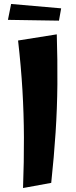

<svg xmlns="http://www.w3.org/2000/svg" viewBox="-20 -934 381 967"><path d="M96 13Q101 -121 100.5 -241Q100 -361 93 -480Q86 -599 71 -730L266 -761Q270 -632 269 -510.5Q268 -389 260 -266.5Q252 -144 238 -13ZM277 -830 20 -834 36 -914 288 -892Z"/></svg>

Font: Marhey SemiBold
Style: Regular
Weight: 600
Designer: Nur Syamsi & Bustanul Arifin
Foundry: Namelatype
Version: Version 1.000; ttfautohint (v1.8.4.7-5d5b)